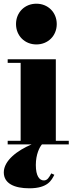

<svg xmlns="http://www.w3.org/2000/svg" viewBox="-24 -780 394 1037"><path d="M62.5 -650C62.5 -587 109.5 -540 172.5 -540C235.5 -540 282.5 -587 282.5 -650C282.5 -713 235.5 -760 172.5 -760C109.5 -760 62.5 -713 62.5 -650ZM17.5 -19.5V0H146.5C70.5 32 -3.5 87 -3.5 151C-3.5 211 53.5 237 134.5 237C235.5 237 255 192 269.5 164L253 156.5C241 178.5 232 194.5 213 194.5C189 194.5 169.5 171 169.5 111C169.5 53 190 14.5 202.5 0H347.5V-19.5H277.5V-460H17.5V-440.5H87.5V-19.5Z"/></svg>

Font: Bodoni* 11pt Fatface
Style: Regular
Weight: 900
Version: Version 2.3